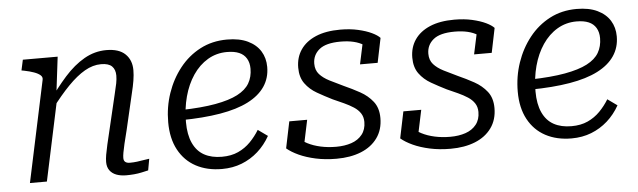

<svg xmlns="http://www.w3.org/2000/svg" viewBox="-41 -685 2775 835"><g transform="rotate(-5 1346.5 -267.5)"><path d="M61 0H135L214 -371L210 -381L229 -537H77L67 -491L78 -489Q103 -484 121 -477.5Q139 -471 148.5 -462.5Q158 -454 155 -442ZM500 -193 537 -352Q544 -380 548 -404.5Q552 -429 552 -450Q552 -494 524.5 -520.5Q497 -547 442 -547Q391 -547 345.5 -521Q300 -495 258.5 -448.5Q217 -402 176 -342L189 -313Q231 -369 269 -408Q307 -447 342.5 -467.5Q378 -488 414 -488Q447 -488 461.5 -473.5Q476 -459 476 -433Q476 -417 472.5 -399Q469 -381 462 -353L427 -205Q417 -164 411 -137.5Q405 -111 402 -93.5Q399 -76 399 -62Q399 -40 409.5 -25.5Q420 -11 438.5 -4Q457 3 482 3Q499 3 516 1.5Q533 0 549 -3.5Q565 -7 578 -10L587 -60Q577 -59 563 -56.5Q549 -54 533.5 -52Q518 -50 502 -50Q489 -50 482 -55.5Q475 -61 475 -73Q475 -82 477.5 -96.5Q480 -111 485.5 -134.5Q491 -158 500 -193Z M899 12Q834 12 785.5 -14Q737 -40 710 -90Q683 -140 683 -211Q683 -277 703.5 -337Q724 -397 761.5 -444.5Q799 -492 851.5 -519.5Q904 -547 969 -547Q1023 -547 1059.5 -529.5Q1096 -512 1114.5 -482Q1133 -452 1133 -413Q1133 -365 1108 -328Q1083 -291 1034 -266Q985 -241 911 -228.5Q837 -216 739 -215L745 -259Q833 -261 894 -272Q955 -283 991.5 -302Q1028 -321 1044 -348.5Q1060 -376 1060 -412Q1060 -438 1049 -456.5Q1038 -475 1017 -484Q996 -493 964 -493Q918 -493 880 -470.5Q842 -448 815 -408Q788 -368 774 -316Q760 -264 760 -205Q760 -150 777 -113Q794 -76 826 -58.5Q858 -41 903 -41Q944 -41 974.5 -55Q1005 -69 1028 -92.5Q1051 -116 1068 -144L1110 -114Q1088 -75 1056.5 -47Q1025 -19 985.5 -3.5Q946 12 899 12Z M1399 11Q1350 11 1308.5 2Q1267 -7 1235.5 -21.5Q1204 -36 1184 -53L1208 -169H1286L1258 -36Q1243 -44 1237 -53.5Q1231 -63 1232 -74.5Q1233 -86 1237 -98Q1252 -81 1277 -68Q1302 -55 1334 -48Q1366 -41 1402 -41Q1439 -41 1468.5 -51Q1498 -61 1515.5 -83Q1533 -105 1533 -138Q1533 -160 1522.5 -176Q1512 -192 1493.5 -204Q1475 -216 1452 -226.5Q1429 -237 1404 -248Q1370 -265 1338.5 -283Q1307 -301 1287 -328.5Q1267 -356 1267 -398Q1267 -443 1290 -476.5Q1313 -510 1356.5 -528.5Q1400 -547 1463 -547Q1506 -547 1541 -539Q1576 -531 1600 -519.5Q1624 -508 1635 -496L1613 -389H1536L1558 -492Q1566 -491 1574 -484.5Q1582 -478 1586.5 -467.5Q1591 -457 1590 -444Q1578 -460 1560 -471.5Q1542 -483 1517 -489Q1492 -495 1460 -495Q1396 -495 1367 -471Q1338 -447 1338 -409Q1338 -381 1354 -363Q1370 -345 1397.5 -331Q1425 -317 1457 -302Q1493 -286 1526.5 -267.5Q1560 -249 1582 -221Q1604 -193 1604 -149Q1604 -98 1578 -62Q1552 -26 1506 -7.5Q1460 11 1399 11Z M1897 11Q1848 11 1806.5 2Q1765 -7 1733.5 -21.5Q1702 -36 1682 -53L1706 -169H1784L1756 -36Q1741 -44 1735 -53.5Q1729 -63 1730 -74.5Q1731 -86 1735 -98Q1750 -81 1775 -68Q1800 -55 1832 -48Q1864 -41 1900 -41Q1937 -41 1966.5 -51Q1996 -61 2013.5 -83Q2031 -105 2031 -138Q2031 -160 2020.5 -176Q2010 -192 1991.5 -204Q1973 -216 1950 -226.5Q1927 -237 1902 -248Q1868 -265 1836.5 -283Q1805 -301 1785 -328.5Q1765 -356 1765 -398Q1765 -443 1788 -476.5Q1811 -510 1854.5 -528.5Q1898 -547 1961 -547Q2004 -547 2039 -539Q2074 -531 2098 -519.5Q2122 -508 2133 -496L2111 -389H2034L2056 -492Q2064 -491 2072 -484.5Q2080 -478 2084.5 -467.5Q2089 -457 2088 -444Q2076 -460 2058 -471.5Q2040 -483 2015 -489Q1990 -495 1958 -495Q1894 -495 1865 -471Q1836 -447 1836 -409Q1836 -381 1852 -363Q1868 -345 1895.5 -331Q1923 -317 1955 -302Q1991 -286 2024.5 -267.5Q2058 -249 2080 -221Q2102 -193 2102 -149Q2102 -98 2076 -62Q2050 -26 2004 -7.5Q1958 11 1897 11Z M2425 12Q2360 12 2311.5 -14Q2263 -40 2236 -90Q2209 -140 2209 -211Q2209 -277 2229.5 -337Q2250 -397 2287.5 -444.5Q2325 -492 2377.5 -519.5Q2430 -547 2495 -547Q2549 -547 2585.5 -529.5Q2622 -512 2640.5 -482Q2659 -452 2659 -413Q2659 -365 2634 -328Q2609 -291 2560 -266Q2511 -241 2437 -228.5Q2363 -216 2265 -215L2271 -259Q2359 -261 2420 -272Q2481 -283 2517.5 -302Q2554 -321 2570 -348.5Q2586 -376 2586 -412Q2586 -438 2575 -456.5Q2564 -475 2543 -484Q2522 -493 2490 -493Q2444 -493 2406 -470.5Q2368 -448 2341 -408Q2314 -368 2300 -316Q2286 -264 2286 -205Q2286 -150 2303 -113Q2320 -76 2352 -58.5Q2384 -41 2429 -41Q2470 -41 2500.5 -55Q2531 -69 2554 -92.5Q2577 -116 2594 -144L2636 -114Q2614 -75 2582.5 -47Q2551 -19 2511.5 -3.5Q2472 12 2425 12Z"/></g></svg>

Font: Roboto Serif Light
Style: Italic
Weight: 300
Italic angle: -10°
Version: Version 1.007